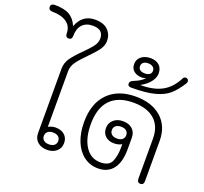

<svg xmlns="http://www.w3.org/2000/svg" viewBox="-266 -1211 1507 1417"><g transform="rotate(20 487.0 -502.5)"><path d="M137 -83V-589Q137 -636 164 -674Q191 -712 243 -763Q287 -806 308.5 -835.5Q330 -865 330 -897Q330 -930 310 -948.5Q290 -967 248 -967Q194 -967 165 -935.5Q136 -904 136 -849Q136 -817 110 -817Q84 -817 84 -849Q84 -903 42.5 -932.5Q1 -962 -71 -962Q-84 -962 -92.5 -969Q-101 -976 -101 -990Q-101 -1002 -92.5 -1008.5Q-84 -1015 -71 -1015Q4 -1015 45.5 -991.5Q87 -968 110 -914Q148 -1015 248 -1015Q315 -1015 349 -981Q383 -947 383 -897Q383 -860 359 -826.5Q335 -793 287 -745Q238 -696 213.5 -662Q189 -628 189 -589V-151Q198 -158 214 -162.5Q230 -167 245 -167Q290 -167 316.5 -143.5Q343 -120 343 -80Q343 -40 314.5 -15Q286 10 241 10Q194 10 165.5 -15.5Q137 -41 137 -83ZM297 -79Q297 -101 282 -113.5Q267 -126 240 -126Q214 -126 199 -113.5Q184 -101 184 -79Q184 -58 199 -45.5Q214 -33 240 -33Q267 -33 282 -45.5Q297 -58 297 -79Z M428 -277Q428 -423 506.5 -503.5Q585 -584 724 -584Q851 -584 925.5 -518Q1000 -452 1000 -336V-22Q1000 10 974 10Q948 10 948 -22V-335Q948 -432 889.5 -484Q831 -536 723 -536Q604 -536 542 -471.5Q480 -407 480 -279Q480 -170 523 -104Q566 -38 642 -38Q711 -38 730 -84Q749 -130 749 -191V-220Q740 -213 723.5 -208.5Q707 -204 689 -204Q647 -204 621 -227.5Q595 -251 595 -290Q595 -330 623.5 -355.5Q652 -381 697 -381Q744 -381 771.5 -356Q799 -331 799 -288V-197Q799 -96 758 -43Q717 10 641 10Q577 10 528.5 -26.5Q480 -63 454 -128Q428 -193 428 -277ZM754 -292Q754 -313 739 -325.5Q724 -338 698 -338Q672 -338 656.5 -326Q641 -314 641 -292Q641 -270 656 -257.5Q671 -245 698 -245Q724 -245 739 -257.5Q754 -270 754 -292Z M640 -656Q640 -667 646 -673.5Q652 -680 666 -686Q693 -697 711 -707.5Q729 -718 749 -738Q733 -731 714 -731Q679 -731 654 -750Q629 -769 629 -806Q629 -843 657.5 -865.5Q686 -888 729 -888Q772 -888 797.5 -865.5Q823 -843 823 -801Q823 -769 798 -735.5Q773 -702 727 -677V-675Q830 -675 896 -711.5Q962 -748 1003 -830Q1005 -835 1011 -838Q1017 -841 1023 -841Q1031 -841 1036 -837Q1045 -831 1045 -819Q1045 -810 1040 -802Q1000 -740 961 -705.5Q922 -671 853 -652.5Q784 -634 666 -634Q655 -634 647.5 -639.5Q640 -645 640 -656ZM777 -806Q777 -824 762.5 -835Q748 -846 726 -846Q702 -846 688.5 -835.5Q675 -825 675 -806Q675 -787 688.5 -777Q702 -767 726 -767Q750 -767 763.5 -777Q777 -787 777 -806Z"/></g></svg>

Font: Kodchasan ExtraLight
Style: Regular
Weight: 275
Version: Version 1.000; ttfautohint (v1.6)